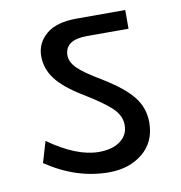

<svg xmlns="http://www.w3.org/2000/svg" viewBox="-71 -692 685 726"><g transform="rotate(-10 272.0 -329.0)"><path d="M325.2 -382.8Q403.8 -335 438.2 -292Q472.7 -249 472.7 -192.4Q472.7 -118.2 420.9 -75.4Q369.1 -32.7 290.5 -32.7Q166 -32.7 50.3 -110.4L74.2 -191.4Q181.6 -115.2 266.6 -115.2Q318.4 -115.2 348.9 -137.9Q379.4 -160.6 379.4 -198.7Q379.4 -233.9 349.9 -263.2Q320.3 -292.5 244.1 -338.9Q174.8 -380.9 144.3 -420.9Q113.8 -460.9 113.8 -509.8Q113.8 -559.1 152.8 -592.8Q191.9 -626.5 270.5 -626.5H457V-554.7H297.4Q212.9 -554.7 211.9 -495.6Q211.9 -470.2 235.6 -446Q259.3 -421.9 325.2 -382.8Z"/></g></svg>

Font: Khula Semibold
Style: Regular
Weight: 600
Designer: Erin McLaughlin, Steve Matteson
Version: Version 1.000;PS 1.0;hotconv 1.0.72;makeotf.lib2.5.5900